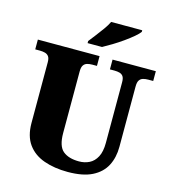

<svg xmlns="http://www.w3.org/2000/svg" viewBox="-133 -1039 1035 1157"><g transform="rotate(15 384.5 -460.5)"><path d="M396 10Q313 10 248 -13Q183 -36 146.5 -86.5Q110 -137 110 -219V-597Q110 -622 101.5 -633.5Q93 -645 78.5 -649Q64 -653 46 -653H17V-714H402V-653H373Q356 -653 341.5 -649Q327 -645 318.5 -632.5Q310 -620 310 -593V-210Q310 -128 345.5 -98.5Q381 -69 446 -69Q481 -69 510 -83.5Q539 -98 556.5 -131Q574 -164 574 -219V-597Q574 -622 566 -633.5Q558 -645 544 -649Q530 -653 512 -653H483V-714H753V-653H723Q705 -653 690.5 -649Q676 -645 667.5 -632.5Q659 -620 659 -593V-217Q659 -150 632.5 -99Q606 -48 548.5 -19Q491 10 396 10ZM312 -784Q327 -803 347 -829Q367 -855 386.5 -882Q406 -909 416 -931H610V-921Q601 -908 577.5 -888Q554 -868 523 -846Q492 -824 460 -804.5Q428 -785 402 -771H312Z"/></g></svg>

Font: Noto Serif Khmer Black
Style: Regular
Weight: 900
Version: Version 2.003